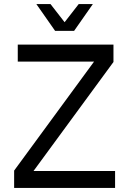

<svg xmlns="http://www.w3.org/2000/svg" viewBox="-20 -931 640 951"><path d="M50 0V-86L446 -626H68V-710H542V-624L146 -84H550V0ZM160 -911H230L300 -821L370 -911H440L347 -778H253Z"/></svg>

Font: Geist Mono
Style: Regular
Weight: 400
Monospace: yes
Designer: Basement.studio, Andrés Briganti, Mateo Zaragoza
Foundry: Basement.studio, Vercel, Andrés Briganti, Guido Ferreyra, Mateo Zaragoza
Version: Version 1.500; ttfautohint (v1.8.4.7-5d5b)